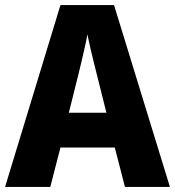

<svg xmlns="http://www.w3.org/2000/svg" viewBox="-20 -736 689 756"><path d="M472 0 432 -155H218L178 0H0L218 -716H429L649 0ZM360 -448Q355 -468 348 -496Q341 -524 334.5 -552.5Q328 -581 324 -601Q321 -581 314.5 -552.5Q308 -524 301.5 -496Q295 -468 290 -448L251 -292H399Z"/></svg>

Font: Noto Sans SemiCondensed ExtraBold
Style: Regular
Weight: 800
Width: 4
Designer: Monotype Design Team
Foundry: Monotype Imaging Inc.
Version: Version 2.013; ttfautohint (v1.8.4.7-5d5b)